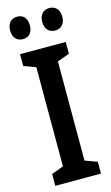

<svg xmlns="http://www.w3.org/2000/svg" viewBox="-137 -957 583 1006"><g transform="rotate(-15 155.0 -454.0)"><path d="M13 -847C13 -807 35 -786 67 -786C99 -786 120 -808 120 -847C120 -886 99 -908 67 -908C35 -908 13 -887 13 -847ZM187 -847C187 -808 209 -786 241 -786C274 -786 296 -808 296 -847C296 -886 274 -908 241 -908C210 -908 187 -887 187 -847ZM279 0V-64L213 -88V-626L279 -650V-714H31V-650L96 -626V-88L31 -64V0Z"/></g></svg>

Font: Noto Sans Khmer ExtraCondensed SemiBold
Style: Regular
Weight: 600
Width: 2
Designer: Danh Hong and the Monotype Design Team
Foundry: Monotype Imaging Inc.
Version: Version 2.004